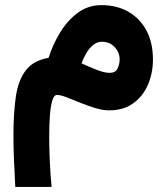

<svg xmlns="http://www.w3.org/2000/svg" viewBox="-20 -429 664 760"><path d="M172.4 -200.2Q189 -252.9 218 -300.5Q247.1 -348.1 288.1 -378.4Q329.1 -408.7 380.9 -408.7Q442.9 -408.7 488.8 -382.1Q534.7 -355.5 560.1 -307.4Q585.4 -259.3 585.4 -193.8Q585.4 -139.6 565.7 -93.8Q545.9 -47.9 507.3 -20Q468.8 7.8 412.1 7.8Q386.2 7.8 356.2 -1.5Q326.2 -10.7 296.9 -22.7Q267.6 -34.7 243.7 -43.9Q219.7 -53.2 205.6 -53.2Q193.4 -53.2 186.8 -30.5Q180.2 -7.8 177.5 28.8Q174.8 65.4 174.8 107.4Q174.8 150.9 176.5 193.4Q178.2 235.8 180.7 267.8Q183.1 299.8 184.1 311H40.5Q37.6 256.8 35.4 205.3Q33.2 153.8 33.2 106.4Q33.2 18.1 42.7 -46.6Q52.2 -111.3 82 -150.4Q111.8 -189.5 172.4 -200.2ZM453.6 -194.8Q453.6 -220.7 434.3 -242.2Q415 -263.7 382.8 -263.7Q363.3 -263.7 347.4 -249.8Q331.5 -235.8 320.3 -216.1Q309.1 -196.3 302.7 -178.2Q331.5 -165 362.3 -152.8Q393.1 -140.6 414.6 -140.6Q437 -140.6 445.3 -157.7Q453.6 -174.8 453.6 -194.8Z"/></svg>

Font: Vazirmatn FD Black
Style: Regular
Weight: 900
Designer: Saber Rastikerdar
Foundry: Saber Rastikerdar
Version: Version 33.003